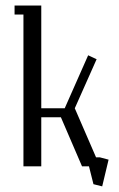

<svg xmlns="http://www.w3.org/2000/svg" viewBox="-20 -596 428 688"><path d="M32.2 -543.9V-576.2H127.9V-208H211.9L295.9 -397.9L326.2 -383.8L248 -208L324.2 -32.2H337.9L369.1 -23.9L346.2 71.8L314.9 64L298.8 0H273.9L198.2 -175.8H127.9V0H64V-543.9Z"/></svg>

Font: Gawaa
Style: Regular
Weight: 400
Designer: T. Christopher White
Version: Version 1.0